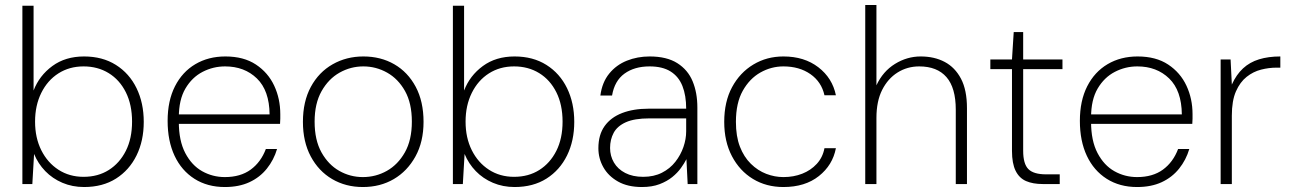

<svg xmlns="http://www.w3.org/2000/svg" viewBox="-20 -740 5194 772"><path d="M318 12Q271 12 231 -5Q191 -22 162 -52Q133 -82 117 -121L110 0H70V-717H115V-376Q138 -436 190.5 -474.5Q243 -513 318 -513Q392 -513 446 -479Q500 -445 529 -385.5Q558 -326 558 -250Q558 -174 529 -115Q500 -56 446.5 -22Q393 12 318 12ZM316 -29Q374 -29 417.5 -56.5Q461 -84 486 -133.5Q511 -183 511 -251Q511 -319 486 -369Q461 -419 417 -446Q373 -473 316 -473Q259 -473 215 -445Q171 -417 146 -366.5Q121 -316 121 -251Q121 -186 146 -136Q171 -86 215 -57.5Q259 -29 316 -29Z M884 12Q814 12 762 -21Q710 -54 682 -113.5Q654 -173 654 -254Q654 -335 683.5 -393Q713 -451 765.5 -482Q818 -513 886 -513Q960 -513 1009 -480.5Q1058 -448 1082.5 -395.5Q1107 -343 1107 -281Q1107 -272 1107 -263Q1107 -254 1106 -242H686V-280H1064Q1063 -376 1013 -424.5Q963 -473 885 -473Q837 -473 794.5 -451Q752 -429 725.5 -384Q699 -339 699 -268V-250Q699 -174 725 -124.5Q751 -75 793 -51.5Q835 -28 884 -28Q947 -28 988 -58Q1029 -88 1049 -141H1094Q1081 -97 1053 -62Q1025 -27 983 -7.5Q941 12 884 12Z M1439 12Q1370 12 1315.5 -20Q1261 -52 1229.5 -111Q1198 -170 1198 -250Q1198 -332 1230 -391Q1262 -450 1317.5 -481.5Q1373 -513 1441 -513Q1511 -513 1565.5 -481.5Q1620 -450 1651.5 -391Q1683 -332 1683 -250Q1683 -170 1650.5 -111Q1618 -52 1563.5 -20Q1509 12 1439 12ZM1439 -28Q1491 -28 1535.5 -53Q1580 -78 1608 -127.5Q1636 -177 1636 -251Q1636 -325 1608.5 -374Q1581 -423 1536.5 -448Q1492 -473 1441 -473Q1390 -473 1345.5 -448Q1301 -423 1273 -373.5Q1245 -324 1245 -251Q1245 -177 1272.5 -127.5Q1300 -78 1344 -53Q1388 -28 1439 -28Z M2049 12Q2002 12 1962 -5Q1922 -22 1893 -52Q1864 -82 1848 -121L1841 0H1801V-717H1846V-376Q1869 -436 1921.5 -474.5Q1974 -513 2049 -513Q2123 -513 2177 -479Q2231 -445 2260 -385.5Q2289 -326 2289 -250Q2289 -174 2260 -115Q2231 -56 2177.5 -22Q2124 12 2049 12ZM2047 -29Q2105 -29 2148.5 -56.5Q2192 -84 2217 -133.5Q2242 -183 2242 -251Q2242 -319 2217 -369Q2192 -419 2148 -446Q2104 -473 2047 -473Q1990 -473 1946 -445Q1902 -417 1877 -366.5Q1852 -316 1852 -251Q1852 -186 1877 -136Q1902 -86 1946 -57.5Q1990 -29 2047 -29Z M2561 12Q2504 12 2465 -10Q2426 -32 2406 -67.5Q2386 -103 2386 -144Q2386 -198 2411 -233Q2436 -268 2481.5 -285.5Q2527 -303 2588 -303H2739Q2739 -356 2724 -394Q2709 -432 2676.5 -452.5Q2644 -473 2592 -473Q2531 -473 2491 -444Q2451 -415 2441 -356H2394Q2401 -409 2429.5 -444Q2458 -479 2500.5 -496Q2543 -513 2592 -513Q2661 -513 2703.5 -486Q2746 -459 2765 -413Q2784 -367 2784 -308V0H2745L2740 -100Q2732 -84 2718 -64.5Q2704 -45 2683 -28Q2662 -11 2632 0.5Q2602 12 2561 12ZM2566 -29Q2609 -29 2641.5 -45.5Q2674 -62 2695.5 -89.5Q2717 -117 2728 -149Q2739 -181 2739 -212V-264H2591Q2531 -264 2496.5 -248.5Q2462 -233 2447.5 -206Q2433 -179 2433 -145Q2433 -113 2448.5 -86.5Q2464 -60 2494 -44.5Q2524 -29 2566 -29Z M3130 12Q3061 12 3007.5 -20.5Q2954 -53 2923 -112Q2892 -171 2892 -250Q2892 -331 2923.5 -389.5Q2955 -448 3009 -480.5Q3063 -513 3130 -513Q3214 -513 3270.5 -469.5Q3327 -426 3341 -357H3295Q3283 -411 3238.5 -442Q3194 -473 3130 -473Q3081 -473 3037.5 -448.5Q2994 -424 2966.5 -375Q2939 -326 2939 -250Q2939 -192 2955 -150.5Q2971 -109 2999 -81.5Q3027 -54 3061 -41Q3095 -28 3130 -28Q3171 -28 3205.5 -41.5Q3240 -55 3264 -81Q3288 -107 3295 -144H3341Q3328 -76 3272.5 -32Q3217 12 3130 12Z M3459 0V-720H3504V-397Q3530 -453 3578.5 -483Q3627 -513 3682 -513Q3737 -513 3778.5 -491Q3820 -469 3844 -423.5Q3868 -378 3868 -305V0H3823V-299Q3823 -387 3785.5 -430Q3748 -473 3676 -473Q3628 -473 3589 -448.5Q3550 -424 3527 -378.5Q3504 -333 3504 -266V0Z M4173 0Q4133 0 4105.5 -12Q4078 -24 4063.5 -53.5Q4049 -83 4049 -133V-462H3962V-501H4049L4056 -611H4094V-501H4252V-462H4094V-134Q4094 -81 4115 -60Q4136 -39 4186 -39H4241V0Z M4552 12Q4482 12 4430 -21Q4378 -54 4350 -113.5Q4322 -173 4322 -254Q4322 -335 4351.5 -393Q4381 -451 4433.5 -482Q4486 -513 4554 -513Q4628 -513 4677 -480.5Q4726 -448 4750.5 -395.5Q4775 -343 4775 -281Q4775 -272 4775 -263Q4775 -254 4774 -242H4354V-280H4732Q4731 -376 4681 -424.5Q4631 -473 4553 -473Q4505 -473 4462.5 -451Q4420 -429 4393.5 -384Q4367 -339 4367 -268V-250Q4367 -174 4393 -124.5Q4419 -75 4461 -51.5Q4503 -28 4552 -28Q4615 -28 4656 -58Q4697 -88 4717 -141H4762Q4749 -97 4721 -62Q4693 -27 4651 -7.5Q4609 12 4552 12Z M4888 0V-501H4928L4933 -400Q4951 -440 4978 -465Q5005 -490 5042.5 -501.5Q5080 -513 5128 -513V-468H5112Q5082 -468 5050.5 -460Q5019 -452 4992.5 -431Q4966 -410 4949.5 -372.5Q4933 -335 4933 -275V0Z"/></svg>

Font: DM Sans 17pt ExtraLight
Style: Regular
Weight: 250
Version: Version 4.004;gftools[0.9.30]